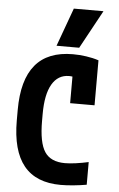

<svg xmlns="http://www.w3.org/2000/svg" viewBox="-65 -1044 679 1097"><g transform="rotate(5 275.0 -495.0)"><path d="M326 10Q184 10 114 -76Q44 -162 44 -335V-395Q44 -568 115.5 -654Q187 -740 331 -740Q368 -740 407 -734.5Q446 -729 479 -718V-460H339V-691L399 -584Q361 -614 320 -614Q256 -614 222 -555.5Q188 -497 188 -385V-345Q188 -221 222.5 -168.5Q257 -116 339 -116Q366 -116 402 -121Q438 -126 474 -134V-4Q440 2 399.5 6Q359 10 326 10ZM363 -780H233L313 -1000H483Z"/></g></svg>

Font: M PLUS Code Latin SemiExpanded
Style: Bold
Weight: 700
Width: 6
Designer: Coji Morishita
Foundry: UNDERFOREST DESIGN
Version: Version 1.002; ttfautohint (v1.8.3)